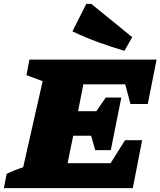

<svg xmlns="http://www.w3.org/2000/svg" viewBox="-63 -966 824 986"><path d="M-43 0 -29 -73Q-9 -83 12.5 -91.5Q34 -100 56 -107L156 -549L73 -580L88 -660H741L696 -432H607L580 -533H365L338 -395H432L480 -465H560L506 -195H426L405 -269H313L284 -128H505L579 -246H667L619 0ZM576 -705Q508 -725 441 -749.5Q374 -774 309 -805L380 -946H406L616 -775Z"/></svg>

Font: Piazzolla SC Black
Style: Italic
Weight: 900
Italic angle: -11.3°
Designer: Juan Pablo del Peral
Foundry: Huerta Tipografica
Version: Version 1.330